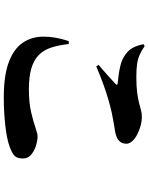

<svg xmlns="http://www.w3.org/2000/svg" viewBox="98 -872 803 1040"><g transform="rotate(90 500.0 -351.5)"><path d="M507 30Q390 30 318 3.5Q246 -23 212.5 -70.5Q179 -118 178 -182Q177 -246 202 -322H218Q224 -267 237.5 -226Q251 -185 278.5 -158.5Q306 -132 351 -119Q396 -106 463 -106Q535 -106 586.5 -118Q638 -130 671 -141.5Q704 -153 718 -153Q740 -153 768 -144.5Q796 -136 817 -118.5Q838 -101 838 -74Q838 -45 825.5 -30.5Q813 -16 775 -2Q731 14 657.5 22Q584 30 507 30ZM331 -484Q356 -504 385.5 -531Q415 -558 434 -575Q445 -586 430 -587Q382 -591 337.5 -601Q293 -611 261.5 -639.5Q230 -668 219 -727L229 -733Q254 -716 276.5 -706Q299 -696 327 -692Q355 -688 396 -688Q448 -688 481.5 -692.5Q515 -697 537.5 -703Q560 -709 577.5 -713.5Q595 -718 615 -718Q635 -718 659.5 -711.5Q684 -705 706.5 -693.5Q729 -682 743.5 -666.5Q758 -651 758 -634Q758 -586 697 -574Q672 -570 643 -565Q614 -560 591 -555Q559 -548 519 -536.5Q479 -525 434 -508.5Q389 -492 339 -471Z"/></g></svg>

Font: Noto Serif JP ExtraLight Black
Style: Regular
Weight: 900
Version: Version 2.003-H1;hotconv 1.1.1;makeotfexe 2.6.0